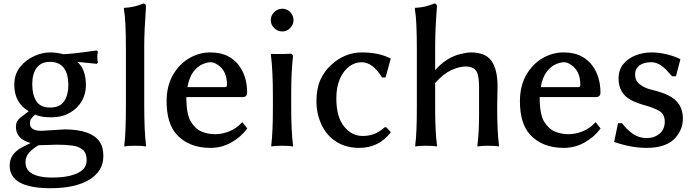

<svg xmlns="http://www.w3.org/2000/svg" viewBox="-20 -794 3815 1055"><path d="M33.2 116.2Q33.2 53.7 95.7 18.6Q122.1 3.9 148.4 -7.8Q67.4 -30.3 67.4 -97.7Q67.4 -127.9 91.3 -147Q115.2 -166 137.7 -182.6Q58.6 -229.5 58.6 -327.1Q58.6 -385.7 89.8 -425.3Q121.1 -464.8 167 -485.4Q212.9 -505.9 252.9 -505.9Q293 -505.9 329.1 -496.1Q382.8 -499 433.1 -506.3Q483.4 -513.7 510.7 -516.6H512.7L517.6 -510.7V-508.8Q514.6 -494.1 514.6 -480.5Q514.6 -466.8 517.6 -451.2V-449.2L511.7 -443.4H510.7Q479.5 -446.3 452.6 -449.2Q425.8 -452.1 404.3 -454.1Q452.1 -414.1 452.1 -325.2Q452.1 -278.3 429.2 -238.3Q406.2 -198.2 362.8 -173.8Q319.3 -149.4 262.2 -149.4Q205.1 -149.4 172.9 -164.1Q156.2 -148.4 150.4 -140.1Q144.5 -131.8 144.5 -115.2Q144.5 -75.2 208 -75.2L334 -83Q483.4 -83 529.3 -12.7Q547.9 15.6 547.9 63.5Q547.9 146.5 470.7 193.4Q393.6 240.2 257.8 240.2Q33.2 240.2 33.2 116.2ZM140.6 148.4Q176.8 181.6 266.6 181.6Q379.9 181.6 429.7 142.6Q456.1 122.1 456.1 85Q456.1 47.9 435.1 29.3Q414.1 10.7 377 5.9Q339.8 1 293 1L192.4 3.9Q162.1 20.5 141.1 43.5Q120.1 66.4 120.1 98.1Q120.1 129.9 140.6 148.4ZM355.5 -324.2Q355.5 -454.1 253.9 -454.1Q206.1 -454.1 181.6 -421.4Q157.2 -388.7 157.2 -331.5Q157.2 -274.4 179.2 -238.8Q201.2 -203.1 255.4 -203.1Q309.6 -203.1 332.5 -237.8Q355.5 -272.5 355.5 -324.2Z M661.1 -742.2V-751H665Q719.7 -753.9 766.6 -774.4H768.6Q782.2 -774.4 782.2 -757.8Q772.5 -621.1 772.5 -542V-226.6Q772.5 -69.3 782.2 2V10.7Q762.7 6.8 722.7 6.8Q682.6 6.8 663.1 10.7V2Q671.9 -56.6 671.9 -226.6V-521.5Q671.9 -685.5 661.1 -742.2Z M895.5 -237.3Q895.5 -322.3 930.7 -382.8Q965.8 -443.4 1020.5 -474.6Q1075.2 -505.9 1134.3 -505.9Q1193.4 -505.9 1232.4 -485.4Q1271.5 -464.8 1294.9 -431.6Q1337.9 -372.1 1337.9 -285.2Q1337.9 -260.7 1313.5 -260.7H1003.9Q1003.9 -165 1029.3 -124.5Q1054.7 -84 1089.4 -70.3Q1124 -56.6 1162.1 -56.6Q1200.2 -56.6 1239.7 -72.3Q1279.3 -87.9 1308.6 -120.1L1311.5 -123L1338.9 -87.9L1336.9 -85.9Q1302.7 -40 1250 -10.7Q1197.3 18.6 1136.7 18.6Q1015.6 18.6 948.2 -57.6Q895.5 -119.1 895.5 -237.3ZM1009.8 -315.4H1215.8Q1227.5 -315.4 1227.5 -327.1Q1227.5 -404.3 1176.8 -437.5Q1156.2 -452.1 1137.7 -452.1Q1119.1 -452.1 1093.3 -441.4Q1067.4 -430.7 1043.9 -401.4Q1020.5 -372.1 1009.8 -315.4Z M1467.8 -683.6Q1467.8 -709 1486.8 -727.5Q1505.9 -746.1 1531.2 -746.1Q1556.6 -746.1 1574.7 -727.5Q1592.8 -709 1592.8 -683.6Q1592.8 -658.2 1574.2 -639.6Q1555.7 -621.1 1531.2 -621.1Q1505.9 -621.1 1486.8 -639.6Q1467.8 -658.2 1467.8 -683.6ZM1468.8 -489.3V-498H1472.7Q1480.5 -497.1 1492.2 -497.1H1517.6Q1554.7 -497.1 1576.2 -499Q1589.8 -499 1589.8 -483.4Q1580.1 -395.5 1580.1 -286.1V-204.1Q1580.1 -78.1 1589.8 2.9V10.7Q1570.3 6.8 1530.3 6.8Q1490.2 6.8 1470.7 10.7V2Q1479.5 -66.4 1479.5 -204.1V-266.6Q1479.5 -407.2 1468.8 -489.3Z M1797.9 -435.5Q1873 -505.9 1967.8 -505.9Q2061.5 -505.9 2124 -473.6L2127 -471.7L2098.6 -368.2H2079.1L2078.1 -370.1Q2027.3 -452.1 1966.8 -452.1Q1930.7 -452.1 1898.9 -428.7Q1867.2 -405.3 1847.7 -360.8Q1828.1 -316.4 1828.1 -252.9Q1828.1 -152.3 1870.1 -99.6Q1912.1 -46.9 1972.7 -46.9Q2004.9 -46.9 2032.7 -56.6Q2060.5 -66.4 2092.8 -93.8L2093.8 -94.7H2102.5L2127.9 -67.4L2126 -65.4Q2060.5 18.6 1954.1 18.6Q1882.8 18.6 1829.6 -14.2Q1776.4 -46.9 1747.6 -106.9Q1718.8 -167 1718.8 -236.8Q1718.8 -306.6 1740.2 -354.5Q1761.7 -402.3 1797.9 -435.5Z M2259.8 -742.2V-751H2263.7Q2318.4 -753.9 2365.2 -774.4H2367.2Q2380.9 -774.4 2380.9 -757.8Q2371.1 -626 2371.1 -543V-409.2Q2435.5 -480.5 2513.7 -498Q2545.9 -505.9 2568.4 -505.9Q2648.4 -505.9 2681.2 -458.5Q2713.9 -411.1 2713.9 -320.3L2711.9 -204.1Q2711.9 -69.3 2721.7 2V10.7Q2702.1 6.8 2662.1 6.8Q2627 6.8 2603.5 10.7V2Q2612.3 -66.4 2612.3 -160.2V-317.4Q2612.3 -386.7 2594.2 -407.7Q2576.2 -428.7 2539.6 -428.7Q2502.9 -428.7 2459 -408.2Q2415 -387.7 2371.1 -337.9V-204.1Q2371.1 -69.3 2380.9 2V10.7Q2361.3 6.8 2321.3 6.8Q2281.2 6.8 2261.7 10.7V2Q2270.5 -59.6 2270.5 -204.1V-519.5Q2270.5 -685.5 2259.8 -742.2Z M2836.9 -237.3Q2836.9 -322.3 2872.1 -382.8Q2907.2 -443.4 2961.9 -474.6Q3016.6 -505.9 3075.7 -505.9Q3134.8 -505.9 3173.8 -485.4Q3212.9 -464.8 3236.3 -431.6Q3279.3 -372.1 3279.3 -285.2Q3279.3 -260.7 3254.9 -260.7H2945.3Q2945.3 -165 2970.7 -124.5Q2996.1 -84 3030.8 -70.3Q3065.4 -56.6 3103.5 -56.6Q3141.6 -56.6 3181.2 -72.3Q3220.7 -87.9 3250 -120.1L3252.9 -123L3280.3 -87.9L3278.3 -85.9Q3244.1 -40 3191.4 -10.7Q3138.7 18.6 3078.1 18.6Q2957 18.6 2889.6 -57.6Q2836.9 -119.1 2836.9 -237.3ZM2951.2 -315.4H3157.2Q3168.9 -315.4 3168.9 -327.1Q3168.9 -404.3 3118.2 -437.5Q3097.7 -452.1 3079.1 -452.1Q3060.5 -452.1 3034.7 -441.4Q3008.8 -430.7 2985.4 -401.4Q2961.9 -372.1 2951.2 -315.4Z M3354.5 -13.7 3376 -117.2H3398.4L3399.4 -115.2Q3423.8 -82 3457.5 -58.6Q3491.2 -35.2 3533.2 -35.2Q3575.2 -35.2 3604 -59.6Q3632.8 -84 3632.8 -125.5Q3632.8 -167 3602.1 -184.6Q3571.3 -202.1 3528.3 -213.9Q3485.4 -225.6 3453.1 -241.2Q3378.9 -277.3 3378.9 -362.3Q3378.9 -411.1 3405.8 -442.9Q3432.6 -474.6 3473.6 -490.2Q3514.6 -505.9 3558.6 -505.9Q3602.5 -505.9 3645.5 -495.1Q3685.5 -485.4 3718.8 -468.8L3694.3 -375H3672.9L3641.6 -409.2Q3600.6 -452.1 3558.6 -452.1Q3516.6 -452.1 3493.2 -434.1Q3469.7 -416 3469.7 -385.7Q3469.7 -355.5 3486.3 -338.9Q3513.7 -311.5 3564 -299.8Q3614.3 -288.1 3651.4 -270.5Q3732.4 -231.4 3732.4 -142.6Q3732.4 -84 3692.4 -38.1Q3643.6 18.6 3533.2 18.6Q3450.2 18.6 3358.4 -12.7Z"/></svg>

Font: GenEi LateGo v2
Style: Medium
Weight: 500
Designer: o_tamon (Modified)
Foundry: o_tamon / Adobe Systems Incorporated / FONT 910 / Philipp H. Poll
Version: Version 2.1;Original Version 1.004